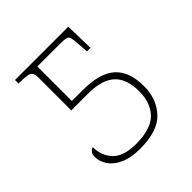

<svg xmlns="http://www.w3.org/2000/svg" viewBox="-155 -645 764 764"><g transform="rotate(-45 227.0 -263.0)"><path d="M203 10Q151 10 117.5 -5.5Q84 -21 68 -45Q52 -69 52 -95Q52 -113 61 -120.5Q70 -128 74 -128Q74 -80 104.5 -47.5Q135 -15 205 -15Q288 -15 325 -52Q362 -89 362 -155Q362 -225 325.5 -258.5Q289 -292 212 -292H117V-477Q117 -502 105 -509Q93 -516 44 -516V-536H344L347 -414H327L323 -469Q321 -498 314.5 -504.5Q308 -511 276 -511H145V-317H205Q302 -317 346 -277.5Q390 -238 390 -155Q390 -84 346.5 -37Q303 10 203 10Z"/></g></svg>

Font: Noto Serif Thin
Style: Regular
Weight: 100
Designer: Monotype Design Team
Foundry: Monotype Imaging Inc.
Version: Version 2.015